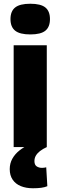

<svg xmlns="http://www.w3.org/2000/svg" viewBox="-20 -786 323 1026"><path d="M142 -602Q86 -602 61 -622Q36 -642 36 -684Q36 -726 61 -746Q86 -766 142 -766Q198 -766 222.5 -746Q247 -726 247 -684Q247 -642 222.5 -622Q198 -602 142 -602ZM53 0V-544H230V0ZM156 220Q119 220 91 208.5Q63 197 47.5 174Q32 151 32 118Q32 87 46 62Q60 37 84 18Q108 -1 134 -12L230 0Q208 10 193.5 21.5Q179 33 171.5 46Q164 59 164 75Q164 95 176 103Q188 111 205 111Q212 111 217.5 110Q223 109 227 108L233 209Q219 215 200 217.5Q181 220 156 220Z"/></svg>

Font: Georama SemiExpanded
Style: Bold
Weight: 700
Width: 6
Designer: Jean-Baptiste Levee
Foundry: Production Type
Version: Version 1.001